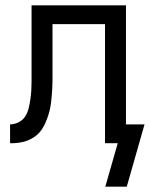

<svg xmlns="http://www.w3.org/2000/svg" viewBox="-20 -540 565 724"><path d="M377 164 424 0H376V-449H178V-263Q178 -249 178 -234.5Q178 -220 177 -205.5Q176 -191 175 -177Q174 -163 172 -149Q170 -135 166.5 -121Q163 -107 158 -93.5Q153 -80 146.5 -67Q140 -54 131 -43Q122 -32 110 -24Q98 -16 85 -10.5Q72 -5 55 -2.5Q38 0 29 0H18V-71Q34 -71 50 -79Q66 -87 75 -101Q84 -115 88 -131.5Q92 -148 94.5 -165Q97 -182 98 -199Q99 -216 99 -233V-520H455V-71H525L458 164Z"/></svg>

Font: Iosevka Pride
Style: Regular
Weight: 400
Monospace: yes
Designer: Belleve Invis
Foundry: Belleve Invis
Version: Version 30.3.1; ttfautohint (v1.8.4)